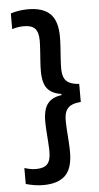

<svg xmlns="http://www.w3.org/2000/svg" viewBox="-56 -712 451 872"><g transform="rotate(-5 169.5 -276.0)"><path d="M26.5 -593.5V-665Q43.5 -670.5 63.8 -673.8Q84 -677 105.5 -677Q174 -677 206.8 -644.5Q239.5 -612 239.5 -540Q239.5 -520.5 237.8 -493.5Q236 -466.5 234.2 -440.2Q232.5 -414 232.5 -395.5Q232.5 -371.5 239.2 -355Q246 -338.5 262.5 -329.8Q279 -321 308 -319V-236.5Q279 -234.5 262.5 -225.5Q246 -216.5 239.2 -200Q232.5 -183.5 232.5 -159Q232.5 -141 234.2 -114.5Q236 -88 237.8 -60.8Q239.5 -33.5 239.5 -13Q239.5 59 206.8 91.8Q174 124.5 105.5 124.5Q84 124.5 63.8 121Q43.5 117.5 26.5 112.5V40Q37.5 43.5 50.8 46.2Q64 49 79.5 49Q115.5 49 131 32Q146.5 15 146.5 -23Q146.5 -40.5 144.8 -66Q143 -91.5 141.2 -118Q139.5 -144.5 139.5 -164Q139.5 -195 147 -218.8Q154.5 -242.5 173.8 -257.2Q193 -272 227.5 -276L223.5 -271V-280.5Q191 -285.5 172.5 -299.8Q154 -314 146.8 -337Q139.5 -360 139.5 -390.5Q139.5 -410 141.2 -436.2Q143 -462.5 144.8 -488Q146.5 -513.5 146.5 -530.5Q146.5 -568.5 131.2 -585.2Q116 -602 80.5 -602Q65 -602 51.2 -599.5Q37.5 -597 26.5 -593.5Z"/></g></svg>

Font: Anek Devanagari Medium Medium
Style: Regular
Weight: 500
Version: Version 1.003